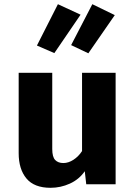

<svg xmlns="http://www.w3.org/2000/svg" viewBox="-20 -878 640 915"><path d="M229 -531V-168Q229 -130 243 -115.5Q257 -101 282 -101Q306 -101 330 -116.5Q354 -132 371 -158V-531H531V0H391L384 -62Q357 -23 313 -3Q269 17 221 17Q143 17 106 -27.5Q69 -72 69 -148V-531ZM156 -661 256 -858 364 -808 239 -625ZM319 -663 420 -858 527 -806 401 -624Z"/></svg>

Font: Qzxlaeiskcpccdgjqmyffctclhy
Style: Regular
Weight: 700
Monospace: yes
Designer: Carrois Corporate & Edenspiekermann
Foundry: Carrois Corporate GbR & Edenspiekermann AG
Version: Version 2.001